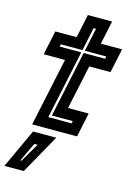

<svg xmlns="http://www.w3.org/2000/svg" viewBox="-140 -746 748 1083"><g transform="rotate(15 234.5 -205.0)"><path d="M89.5 0 174.5 -399H50L80 -540H204.5L233.5 -677H375L346 -540H470L440 -399H316L261 -141.5H381.5L351.5 0ZM167 -63H303L306 -77H184L266 -464H391.5L394.5 -478H269L298 -614H284L255 -478H129L126 -464H252ZM-1 266.5 105 37.5H240.5L112 266.5ZM77.5 213.5H84.5L149 103.5H130Z"/></g></svg>

Font: Tourney Thin
Style: Bold Italic
Weight: 700
Italic angle: -12°
Version: Version 1.015